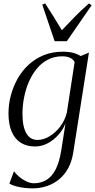

<svg xmlns="http://www.w3.org/2000/svg" viewBox="-20 -818 538 1086"><path d="M394.5 43.5Q387 93 367 130.8Q347 168.5 316.5 194.5Q286 220.5 246.8 234Q207.5 247.5 162 247.5Q144.5 247.5 119.5 244.8Q94.5 242 71 235.8Q47.5 229.5 33 220.5L59 150.5Q70 166 88.5 181.8Q107 197.5 129 208Q151 218.5 172.5 218.5Q210.5 218.5 241.5 200.5Q272.5 182.5 293.8 142.2Q315 102 326 35.5L350.5 -120.5Q337.5 -86.5 311.2 -56.5Q285 -26.5 250.8 -8Q216.5 10.5 178 10.5Q132 10.5 98.2 -10.2Q64.5 -31 46.2 -72.8Q28 -114.5 28 -177.5Q28 -227.5 41 -277.2Q54 -327 79 -371.8Q104 -416.5 141 -451Q178 -485.5 226.5 -505.5Q275 -525.5 334.5 -525.5Q370 -525.5 393.5 -519.2Q417 -513 436.5 -501L483 -520.5ZM402 -466.5Q394.5 -482.5 376.8 -491Q359 -499.5 332 -499.5Q286.5 -499.5 250 -480.2Q213.5 -461 186.8 -427.8Q160 -394.5 142.2 -352.5Q124.5 -310.5 115.8 -264.5Q107 -218.5 107 -174.5Q107 -136 113 -108.2Q119 -80.5 130 -62.2Q141 -44 156.8 -35.2Q172.5 -26.5 192.5 -26.5Q225.5 -26.5 259.2 -46.5Q293 -66.5 319.8 -101.2Q346.5 -136 358 -180.5ZM289 -585 219 -792 235.5 -798.5Q256.5 -766 280 -728.8Q303.5 -691.5 330 -647Q363.5 -682.5 399.8 -719.8Q436 -757 483 -798.5L498.5 -788.5L358 -585Z"/></svg>

Font: Merriweather 120pt Light
Style: Italic
Weight: 300
Italic angle: -7.8°
Version: Version 2.101